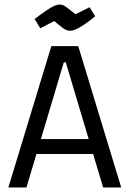

<svg xmlns="http://www.w3.org/2000/svg" viewBox="-20 -829 573 849"><path d="M17 0 207 -625H326L516 0H436L271 -553H262L97 0ZM104 -148V-214H431V-148ZM290 -693Q281 -693 273.5 -696Q266 -699 254 -708Q242 -717 220 -736L158 -704L133 -745Q166 -770 187 -784Q208 -798 221 -803.5Q234 -809 244 -809Q252 -809 259 -806Q266 -803 278 -794Q290 -785 314 -766L376 -797L401 -757Q373 -734 352 -720Q331 -706 316 -699.5Q301 -693 290 -693Z"/></svg>

Font: Changa Light
Style: Regular
Weight: 300
Designer: Eduardo Rodriguez Tunni
Foundry: Eduardo Rodriguez Tunni
Version: Version 3.002; ttfautohint (v1.8.2)